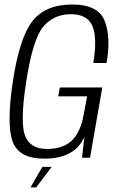

<svg xmlns="http://www.w3.org/2000/svg" viewBox="-20 -700 528 852"><path d="M176.5 4Q312 4 354.5 -92.5L344 0H379.5L434 -312H245.5L238.5 -272.5H366.5L351.5 -191.5Q336.5 -110.5 297.2 -74.8Q258 -39 188.5 -39Q114 -39 91.2 -97.8Q68.5 -156.5 96 -336Q125.5 -527 172.2 -582Q219 -637 294.5 -637Q367.5 -637 390 -584.8Q412.5 -532.5 394 -420.5H453Q473 -538 443.8 -609Q414.5 -680 300.5 -680Q182 -680 124.2 -606.5Q66.5 -533 37 -338.5Q8.5 -148 36 -72Q63.5 4 176.5 4ZM115.5 131.5H140.5L209.5 40.5H168Z"/></svg>

Font: Anybody SemiCondensed Light
Style: Italic
Weight: 300
Width: 4
Italic angle: -10°
Version: Version 1.113;gftools[0.9.25]